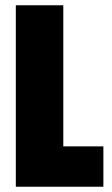

<svg xmlns="http://www.w3.org/2000/svg" viewBox="-20 -708 425 728"><path d="M40 0V-688H220V-153H372V0Z"/></svg>

Font: Saira Condensed Black
Style: Regular
Weight: 900
Width: 3
Designer: Hector Gatti with collaboration of the Omnibus-Type team
Foundry: Omnibus-Type
Version: Version 1.101